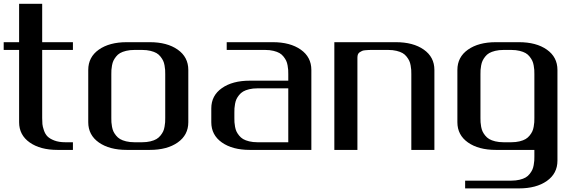

<svg xmlns="http://www.w3.org/2000/svg" viewBox="-20 -812 3123 1040"><path d="M208.5 -791.5V-583.5H375V-541.5H208.5V-172.9Q208.5 -153.3 209.7 -139.9Q210.9 -126.5 217.8 -106.2Q224.6 -85.9 237.1 -73.2Q249.5 -60.5 274.2 -51Q298.8 -41.5 333.5 -41.5H375V0H291.5Q198.2 0 140.9 -40.3Q83.5 -80.6 83.5 -149.9V-541.5H0V-583.5H83.5V-791.5Z M666.5 0Q572.8 0 515.4 -40.3Q458 -80.6 458 -149.9V-433.1Q458 -502.9 515.4 -543.2Q572.8 -583.5 666.5 -583.5H791.5Q885.3 -583.5 942.6 -543.2Q1000 -502.9 1000 -433.1V-149.9Q1000 -80.6 942.6 -40.3Q885.3 0 791.5 0ZM750 -41.5Q774.9 -41.5 794.9 -46.4Q814.9 -51.3 827.6 -58.8Q840.3 -66.4 849.6 -78.1Q858.9 -89.8 863.8 -100.3Q868.7 -110.8 871.3 -125.5Q874 -140.1 874.5 -149.9Q875 -159.7 875 -172.9V-410.6Q875 -423.8 874.5 -433.3Q874 -442.9 871.3 -457.5Q868.7 -472.2 863.8 -482.7Q858.9 -493.2 849.6 -505.1Q840.3 -517.1 827.6 -524.4Q814.9 -531.7 794.9 -536.6Q774.9 -541.5 750 -541.5H708Q683.1 -541.5 663.1 -536.6Q643.1 -531.7 630.4 -524.4Q617.7 -517.1 608.4 -505.1Q599.1 -493.2 594.2 -482.7Q589.4 -472.2 586.7 -457.5Q584 -442.9 583.5 -433.3Q583 -423.8 583 -410.6V-172.9Q583 -159.7 583.5 -149.9Q584 -140.1 586.7 -125.5Q589.4 -110.8 594.2 -100.3Q599.1 -89.8 608.4 -78.1Q617.7 -66.4 630.4 -58.8Q643.1 -51.3 663.1 -46.4Q683.1 -41.5 708 -41.5Z M1208 -541.5V-583.5H1458Q1551.8 -583.5 1609.1 -543.2Q1666.5 -502.9 1666.5 -433.1V0H1333Q1239.3 0 1181.9 -40.3Q1124.5 -80.6 1124.5 -149.9V-225.1Q1124.5 -294.4 1181.9 -334.7Q1239.3 -375 1333 -375H1541.5V-410.6Q1541.5 -423.8 1541 -433.3Q1540.5 -442.9 1537.8 -457.5Q1535.2 -472.2 1530.3 -482.7Q1525.4 -493.2 1516.1 -505.1Q1506.8 -517.1 1494.1 -524.4Q1481.4 -531.7 1461.4 -536.6Q1441.4 -541.5 1416.5 -541.5ZM1541.5 -41.5V-333.5H1374.5Q1349.6 -333.5 1329.6 -328.6Q1309.6 -323.7 1296.9 -316.2Q1284.2 -308.6 1274.9 -296.9Q1265.6 -285.2 1260.7 -274.7Q1255.9 -264.2 1253.2 -249.5Q1250.5 -234.9 1250 -225.1Q1249.5 -215.3 1249.5 -202.1V-172.9Q1249.5 -159.7 1250 -149.9Q1250.5 -140.1 1253.2 -125.5Q1255.9 -110.8 1260.7 -100.3Q1265.6 -89.8 1274.9 -78.1Q1284.2 -66.4 1296.9 -58.8Q1309.6 -51.3 1329.6 -46.4Q1349.6 -41.5 1374.5 -41.5Z M1791 -583.5H2124.5Q2218.3 -583.5 2275.6 -543.2Q2333 -502.9 2333 -433.1V0H2208V-410.6Q2208 -423.8 2207.5 -433.3Q2207 -442.9 2204.3 -457.5Q2201.7 -472.2 2196.8 -482.7Q2191.9 -493.2 2182.6 -505.1Q2173.3 -517.1 2160.6 -524.4Q2147.9 -531.7 2127.9 -536.6Q2107.9 -541.5 2083 -541.5H1999.5Q1985.4 -541.5 1978.3 -541.3Q1971.2 -541 1959.5 -540Q1947.8 -539.1 1941.7 -536.4Q1935.5 -533.7 1928.7 -529.3Q1921.9 -524.9 1918.9 -517.6Q1916 -510.3 1916 -500V0H1791Z M2791 -583.5Q2884.8 -583.5 2942.1 -543.2Q2999.5 -502.9 2999.5 -433.1V58.1Q2999.5 127.9 2942.1 168.2Q2884.8 208.5 2791 208.5H2499.5V166.5H2749.5Q2774.4 166.5 2794.4 161.6Q2814.5 156.7 2827.1 149.4Q2839.8 142.1 2849.1 130.1Q2858.4 118.2 2863.3 107.7Q2868.2 97.2 2870.8 82.5Q2873.5 67.9 2874 58.3Q2874.5 48.8 2874.5 35.6V0H2666Q2572.3 0 2514.9 -40.3Q2457.5 -80.6 2457.5 -149.9V-433.1Q2457.5 -502.9 2514.9 -543.2Q2572.3 -583.5 2666 -583.5ZM2707.5 -541.5Q2682.6 -541.5 2662.6 -536.6Q2642.6 -531.7 2629.9 -524.4Q2617.2 -517.1 2607.9 -505.1Q2598.6 -493.2 2593.8 -482.7Q2588.9 -472.2 2586.2 -457.5Q2583.5 -442.9 2583 -433.3Q2582.5 -423.8 2582.5 -410.6V-172.9Q2582.5 -159.7 2583 -149.9Q2583.5 -140.1 2586.2 -125.5Q2588.9 -110.8 2593.8 -100.3Q2598.6 -89.8 2607.9 -78.1Q2617.2 -66.4 2629.9 -58.8Q2642.6 -51.3 2662.6 -46.4Q2682.6 -41.5 2707.5 -41.5H2749.5Q2774.4 -41.5 2794.4 -46.4Q2814.5 -51.3 2827.1 -58.8Q2839.8 -66.4 2849.1 -78.1Q2858.4 -89.8 2863.3 -100.3Q2868.2 -110.8 2870.8 -125.5Q2873.5 -140.1 2874 -149.9Q2874.5 -159.7 2874.5 -172.9V-410.6Q2874.5 -423.8 2874 -433.3Q2873.5 -442.9 2870.8 -457.5Q2868.2 -472.2 2863.3 -482.7Q2858.4 -493.2 2849.1 -505.1Q2839.8 -517.1 2827.1 -524.4Q2814.5 -531.7 2794.4 -536.6Q2774.4 -541.5 2749.5 -541.5Z"/></svg>

Font: Gputeks
Style: Bold
Weight: 600
Width: 8
Version: Version 0.9